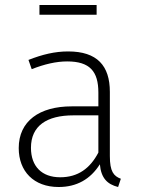

<svg xmlns="http://www.w3.org/2000/svg" viewBox="-20 -738 569 769"><path d="M367 -679V-718H138V-679ZM420 -113V-370C420 -475 369 -532 253 -532C200 -532 150 -520 94 -498L107 -461C158 -481 205 -492 249 -492C340 -492 374 -452 374 -367V-312H267C138 -312 55 -253 55 -145C55 -52 115 11 215 11C287 11 342 -20 380 -80C385 -24 410 0 453 11L464 -22C435 -33 420 -51 420 -113ZM221 -28C148 -28 104 -71 104 -146C104 -234 167 -276 274 -276H374V-127C341 -64 293 -28 221 -28Z"/></svg>

Font: Fira Sans ExtraLight
Style: Regular
Weight: 200
Designer: bBox Type GmbH & Carrois Corporate GbR & Edenspiekermann AG
Foundry: bBox Type GmbH & Carrois Corporate GbR & Edenspiekermann AG
Version: Version 4.300;PS 004.300;hotconv 1.0.88;makeotf.lib2.5.64775